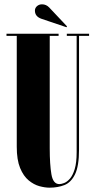

<svg xmlns="http://www.w3.org/2000/svg" viewBox="-20 -856 447 888"><path d="M209 12Q188 12 162.2 5Q136.5 -2 112.5 -21.8Q88.5 -41.5 73 -79Q57.5 -116.5 57.5 -177.5V-690H10V-700H251V-690H210V-170Q210 -95 217.8 -49.8Q225.5 -4.5 254.5 -4.5Q263 -4.5 276.5 -9.5Q290 -14.5 303.2 -29.5Q316.5 -44.5 325.5 -74Q334.5 -103.5 334.5 -152V-690H289V-700H392V-690H345.5V-164.5Q345.5 -87.5 327 -49.8Q308.5 -12 277.8 0Q247 12 209 12ZM287.5 -730 172 -769Q141.5 -779.5 141.5 -807Q141.5 -819 151 -827.5Q160.5 -836 174.5 -836Q193.5 -836 207.5 -821.5L290 -734Z"/></svg>

Font: Imbue 100pt Black
Style: Regular
Weight: 900
Designer: Tyler Finck
Foundry: Etcetera Type Company
Version: Version 1.102; ttfautohint (v1.8.3)